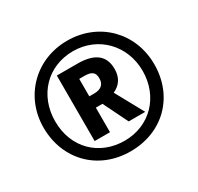

<svg xmlns="http://www.w3.org/2000/svg" viewBox="-155 -1002 1139 1104"><g transform="rotate(-30 414.0 -450.0)"><path d="M414 -83C629 -83 781 -236 781 -449C781 -662 622 -817 414 -817C205 -817 47 -659 47 -451C47 -242 196 -83 414 -83ZM415 -153C246 -153 123 -273 123 -449C123 -622 244 -748 413 -748C579 -748 704 -620 704 -450C704 -278 581 -153 415 -153ZM263 -238H365V-401H409L489 -238H599L497 -424C540 -443 570 -479 570 -540C570 -626 517 -673 400 -673H263ZM397 -476H365V-592H397C448 -592 467 -577 467 -537C467 -497 443 -476 397 -476Z"/></g></svg>

Font: Noto Sans Kannada UI SemiCondensed ExtraBold
Style: Regular
Weight: 800
Width: 4
Designer: Jelle Bosma - Monotype Design Team
Foundry: Monotype Imaging Inc.
Version: Version 2.005